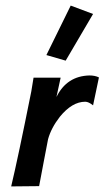

<svg xmlns="http://www.w3.org/2000/svg" viewBox="-20 -666 374 687"><path d="M334 -389 313 -289Q297 -302 285 -302Q238 -302 194 -248Q163 -208 152 -168Q148 -147 137 -90Q126 -33 120 0L20 1Q44 -99 92 -339Q92 -342 100 -388H197L182 -319Q219 -394 300 -396Q320 -396 334 -389ZM233 -646 313 -616 215 -449 146 -469ZM233 -646 313 -616 215 -449 146 -469Z"/></svg>

Font: GFS Neohellenic Rg
Style: Bold Italic
Weight: 700
Italic angle: -12°
Designer: Designed by Takis Katsoulidis and George D. Matthiopoulos.
Foundry: Designed by Takis Katsoulidis and George D. Matthiopoulos.
Version: Version 1.0